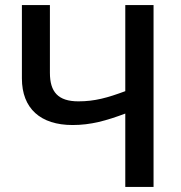

<svg xmlns="http://www.w3.org/2000/svg" viewBox="-20 -734 710 754"><path d="M583 0V-714H472V-376C402 -350 352 -336 288 -336C208 -336 176 -373 176 -448V-714H66V-426C66 -308 139 -243 265 -243C337 -243 397 -260 472 -288V0Z"/></svg>

Font: Noto Sans Thai Medium
Style: Regular
Weight: 500
Designer: Monotype Design Team
Foundry: Monotype Imaging Inc.
Version: Version 1.901